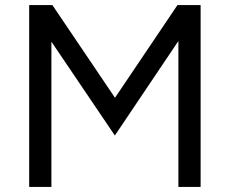

<svg xmlns="http://www.w3.org/2000/svg" viewBox="-20 -742 912 762"><path d="M95.8 -722H187.8L436.4 -354L684.4 -722H776.2V0H688V-579.2L435.8 -204.2L184 -576.6V0H95.8Z"/></svg>

Font: 寒蝉端黑体 Light
Style: Regular
Weight: 300
Designer: ChillDuanSans {Warren2060}; 
Source Han Sans {Ryoko NISHIZUKA 西塚涼子 (kana, bopomofo & ideographs); Paul D. Hunt (Latin, G
Foundry: ChillType&Adobe
Version: Version 1.300;Glyphs 3.3 (3306)